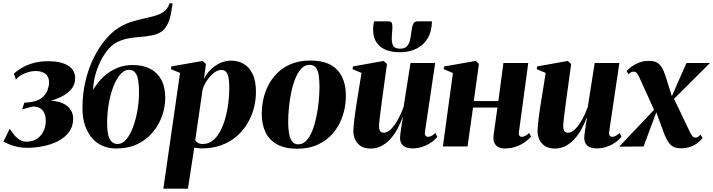

<svg xmlns="http://www.w3.org/2000/svg" viewBox="-34 -882 4294 1156"><path d="M127.5 8Q95 8 66.8 1.2Q38.5 -5.5 17.8 -14.5Q-3 -23.5 -13.5 -29L24.5 -106.5Q34 -92.5 47.8 -74.2Q61.5 -56 80.8 -42.5Q100 -29 124.5 -29Q164 -29 190 -47.2Q216 -65.5 228.8 -94Q241.5 -122.5 241.5 -152.5Q242 -180 233.2 -200Q224.5 -220 207.2 -230.5Q190 -241 162.5 -240.5L99.5 -223.5L112.5 -263.5L156.5 -268Q200 -276 222.8 -297Q245.5 -318 253.5 -342.8Q261.5 -367.5 261.5 -385Q261.5 -421 239 -437.8Q216.5 -454.5 181 -454.5Q159.5 -454.5 136.2 -447.8Q113 -441 93 -429.2Q73 -417.5 62 -402.5L49.5 -438.5Q68 -455.5 96.8 -473Q125.5 -490.5 165.5 -502Q205.5 -513.5 257.5 -513.5Q332 -513.5 375.2 -487.5Q418.5 -461.5 418.5 -410Q418.5 -376 399.2 -350.5Q380 -325 348.8 -307Q317.5 -289 280.5 -278Q243.5 -267 208 -262.5L201 -271Q270 -281.5 315.5 -269.8Q361 -258 383.8 -231Q406.5 -204 406.5 -169Q406.5 -120.5 381.2 -86.8Q356 -53 314.8 -32Q273.5 -11 224.2 -1.5Q175 8 127.5 8Z M1005 -862 1003 -846Q997 -799 985.5 -762.5Q974 -726 951 -702.5Q928 -679 886 -670Q875.5 -668 863.8 -666.2Q852 -664.5 839 -662.5Q820.5 -660 792 -658Q763.5 -656 730 -649Q696.5 -642 663 -624Q631.5 -606.5 601.2 -564Q571 -521.5 550.2 -463.5Q529.5 -405.5 526 -341Q551.5 -383 586.2 -416.8Q621 -450.5 666 -470.5Q711 -490.5 765 -490.5Q826.5 -490.5 870.2 -467.8Q914 -445 937.5 -401.2Q961 -357.5 961 -293Q961 -240.5 942.8 -187Q924.5 -133.5 888 -88.2Q851.5 -43 795.5 -15.5Q739.5 12 664 12Q621.5 12 584.8 -3.5Q548 -19 520.8 -50Q493.5 -81 478 -126.2Q462.5 -171.5 462.5 -230.5Q462.5 -320 481.5 -397.8Q500.5 -475.5 532.5 -538.5Q564.5 -601.5 603.8 -647Q643 -692.5 684 -717Q721 -739.5 758.8 -751.2Q796.5 -763 832.5 -770.5Q868.5 -778 899 -786.8Q929.5 -795.5 951.8 -811.2Q974 -827 984 -855.5L986 -862ZM742.5 -462Q714.5 -462 690.8 -434.8Q667 -407.5 649 -361.5Q631 -315.5 621 -258.5Q611 -201.5 611 -142Q611 -96 618.2 -68Q625.5 -40 639.8 -27.5Q654 -15 674.5 -15Q703 -15 726.5 -43Q750 -71 767 -116.8Q784 -162.5 793.5 -217.5Q803 -272.5 803 -326Q803 -402 788 -432Q773 -462 742.5 -462Z M949.5 254 1050 -443 995 -465.5 997.5 -482 1185.5 -515 1206 -497 1194 -406Q1208 -436.5 1233.2 -461.8Q1258.5 -487 1290.5 -502Q1322.5 -517 1357 -517Q1399.5 -517 1433.5 -497.2Q1467.5 -477.5 1487.2 -435.8Q1507 -394 1507 -329Q1507 -278 1493.8 -228.5Q1480.5 -179 1454 -135.8Q1427.5 -92.5 1388.2 -59.2Q1349 -26 1297 -7.2Q1245 11.5 1181 11.5Q1170 11.5 1158.2 10.2Q1146.5 9 1135.5 7L1097.5 254ZM1141.5 -38.5Q1147 -28.5 1158.2 -21.8Q1169.5 -15 1187 -15Q1221 -15 1247.2 -36Q1273.5 -57 1292.2 -92.5Q1311 -128 1323 -171.8Q1335 -215.5 1340.8 -262Q1346.5 -308.5 1346.5 -351Q1346.5 -387.5 1342.2 -412Q1338 -436.5 1327.5 -448.8Q1317 -461 1298.5 -461Q1275.5 -461 1251.8 -441.5Q1228 -422 1210 -394.2Q1192 -366.5 1185.5 -340.5Z M1833.5 -517.5Q1909 -517.5 1956.2 -491.5Q2003.5 -465.5 2026 -418.2Q2048.5 -371 2048.5 -306Q2048.5 -242 2029.2 -184.2Q2010 -126.5 1972.8 -82Q1935.5 -37.5 1881 -12Q1826.5 13.5 1755.5 13.5Q1681 13.5 1633.8 -13Q1586.5 -39.5 1564.2 -86.5Q1542 -133.5 1542 -195.5Q1542 -262 1561.2 -320.5Q1580.5 -379 1618 -423.5Q1655.5 -468 1709.5 -492.8Q1763.5 -517.5 1833.5 -517.5ZM1829 -491.5Q1801.5 -491.5 1780.2 -469Q1759 -446.5 1744 -409Q1729 -371.5 1719.5 -326.2Q1710 -281 1705.5 -234.2Q1701 -187.5 1701 -147.5Q1701 -113 1705.8 -82Q1710.5 -51 1723.8 -32Q1737 -13 1762 -13Q1789.5 -13 1810.8 -35.8Q1832 -58.5 1846.8 -96.2Q1861.5 -134 1871 -179.8Q1880.5 -225.5 1885 -272Q1889.5 -318.5 1889.5 -358.5Q1889.5 -395 1885.5 -425.2Q1881.5 -455.5 1868.8 -473.5Q1856 -491.5 1829 -491.5Z M2198 12.5Q2162 12.5 2139 -2.2Q2116 -17 2104.8 -40.8Q2093.5 -64.5 2093.5 -92.5Q2093.5 -107 2095.5 -128Q2097.5 -149 2100.5 -172.8Q2103.5 -196.5 2106.8 -219Q2110 -241.5 2113 -259L2142.5 -443L2088.5 -465.5L2091 -482L2275.5 -515L2296 -497L2266.5 -283Q2264 -263.5 2260.8 -238.8Q2257.5 -214 2254.5 -190.8Q2251.5 -167.5 2249.8 -149.8Q2248 -132 2248 -125.5Q2248 -112.5 2250.2 -103Q2252.5 -93.5 2258.8 -88.2Q2265 -83 2277 -83Q2299.5 -83 2322 -106.5Q2344.5 -130 2363.8 -165.8Q2383 -201.5 2396 -238L2437.5 -502.5H2586L2524.5 -88Q2522.5 -72 2528.5 -65Q2534.5 -58 2542.5 -58Q2552 -58 2564.2 -64Q2576.5 -70 2587 -82L2599 -58.5Q2584 -39 2560.5 -23.2Q2537 -7.5 2508.8 2Q2480.5 11.5 2450 11.5Q2410.5 11.5 2392.5 -5.8Q2374.5 -23 2374.5 -51.5Q2374.5 -57.5 2376 -70.8Q2377.5 -84 2380 -101.5Q2382.5 -119 2385.5 -137.8Q2388.5 -156.5 2391 -173H2389Q2376.5 -138 2358.2 -104.8Q2340 -71.5 2316 -45Q2292 -18.5 2262.2 -3Q2232.5 12.5 2198 12.5ZM2305.5 -753.5Q2324 -753.5 2327 -738.2Q2330 -723 2327.5 -697Q2327 -692.5 2326.5 -683.5Q2326 -674.5 2325.5 -670Q2322 -629.5 2332 -609.2Q2342 -589 2374.5 -589Q2398.5 -589 2412.2 -600Q2426 -611 2433 -634.8Q2440 -658.5 2443.5 -695Q2446.5 -722 2454 -737.8Q2461.5 -753.5 2480 -753.5H2566.5Q2566.5 -747.5 2566.2 -740.8Q2566 -734 2564.5 -725Q2556 -650.5 2504.5 -609Q2453 -567.5 2372 -567.5Q2317 -567.5 2279.8 -586Q2242.5 -604.5 2225.5 -639.8Q2208.5 -675 2213.5 -725.5Q2214.5 -732.5 2215.5 -739.5Q2216.5 -746.5 2218.5 -753.5Z M3090.5 -88Q3088.5 -70 3094.2 -64Q3100 -58 3106.5 -58Q3115.5 -58 3127.2 -63.2Q3139 -68.5 3152 -81.5L3163.5 -59Q3151 -45 3129.2 -28.5Q3107.5 -12 3075.5 0Q3043.5 12 3000.5 12Q2986 12 2969.8 5.2Q2953.5 -1.5 2943.8 -19.2Q2934 -37 2938 -70L2961 -234.5H2814L2781 0H2632.5L2693 -442.5L2637.5 -465.5L2640 -482L2830 -515L2849.5 -497L2818.5 -273.5H2966.5L2997 -502.5H3146.5Z M3307 12.5Q3271 12.5 3248 -2.2Q3225 -17 3213.8 -40.8Q3202.5 -64.5 3202.5 -92.5Q3202.5 -107 3204.5 -128Q3206.5 -149 3209.5 -172.8Q3212.5 -196.5 3215.8 -219Q3219 -241.5 3222 -259L3251.5 -443L3197.5 -465.5L3200 -482L3384.5 -515L3405 -497L3375.5 -283Q3373 -263.5 3369.8 -238.8Q3366.5 -214 3363.5 -190.8Q3360.5 -167.5 3358.8 -149.8Q3357 -132 3357 -125.5Q3357 -112.5 3359.2 -103Q3361.5 -93.5 3367.8 -88.2Q3374 -83 3386 -83Q3408.5 -83 3431 -106.5Q3453.5 -130 3472.8 -165.8Q3492 -201.5 3505 -238L3546.5 -502.5H3695L3633.5 -88Q3631.5 -72 3637.5 -65Q3643.5 -58 3651.5 -58Q3661 -58 3673.2 -64Q3685.5 -70 3696 -82L3708 -58.5Q3693 -39 3669.5 -23.2Q3646 -7.5 3617.8 2Q3589.5 11.5 3559 11.5Q3519.5 11.5 3501.5 -5.8Q3483.5 -23 3483.5 -51.5Q3483.5 -57.5 3485 -70.8Q3486.5 -84 3489 -101.5Q3491.5 -119 3494.5 -137.8Q3497.5 -156.5 3500 -173H3498Q3485.5 -138 3467.2 -104.8Q3449 -71.5 3425 -45Q3401 -18.5 3371.2 -3Q3341.5 12.5 3307 12.5Z M4065 11Q4043 11 4025.2 4Q4007.5 -3 3992.2 -23.5Q3977 -44 3962 -84.5L3902.5 -247L3925.5 -228L3841 0L3694 1L3922.5 -240.5L3908 -212L3816.5 -413.5Q3807.5 -434 3799.8 -442.2Q3792 -450.5 3781 -450.5Q3771 -450.5 3764.2 -446.2Q3757.5 -442 3751 -434.5L3738.5 -454Q3751.5 -468.5 3771 -482.5Q3790.5 -496.5 3816.2 -506Q3842 -515.5 3874.5 -515.5Q3900.5 -515.5 3918.5 -506.8Q3936.5 -498 3949.8 -477.2Q3963 -456.5 3974 -421L4017.5 -283L4002.5 -283.5L4099 -502.5H4240.5L4001 -264L4019 -298L4120.5 -85.5Q4130 -67 4136.5 -60.2Q4143 -53.5 4153 -53.5Q4162 -53.5 4168 -57.5Q4174 -61.5 4184 -71L4196 -50.5Q4178.5 -29.5 4158.5 -16Q4138.5 -2.5 4115.5 4.2Q4092.5 11 4065 11Z"/></svg>

Font: Merriweather 144pt ExtraBold
Style: Italic
Weight: 800
Italic angle: -7.8°
Version: Version 2.101